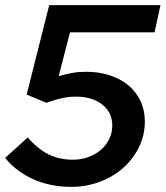

<svg xmlns="http://www.w3.org/2000/svg" viewBox="-21 -720 646 749"><path d="M83 -351Q105 -439 127 -525.5Q149 -612 171 -700H605Q599 -674 593.5 -647Q588 -620 582 -594H252L208 -423Q236 -431 261 -435.5Q286 -440 315 -440Q366 -440 408 -426Q450 -412 480 -387Q510 -362 527 -326Q544 -290 544 -247Q544 -192 521 -145.5Q498 -99 459 -64.5Q420 -30 367.5 -10.5Q315 9 257 9Q176 9 109.5 -20.5Q43 -50 -1 -104Q22 -124 43.5 -144Q65 -164 87 -184Q126 -139 168 -118Q210 -97 264 -97Q295 -97 323 -107Q351 -117 372 -135Q393 -153 405 -177.5Q417 -202 417 -231Q417 -281 378 -312Q339 -343 275 -343Q247 -343 218.5 -336.5Q190 -330 160 -319Q140 -327 121.5 -335Q103 -343 83 -351Z"/></svg>

Font: Rosa Sans SemiBold
Style: Italic
Weight: 600
Italic angle: -12°
Designer: Pentagram / MCKL
Foundry: Pentagram / MCKL
Version: Version 1.005;September 16, 2019;FontCreator 11.5.0.2425 64-